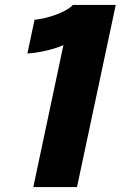

<svg xmlns="http://www.w3.org/2000/svg" viewBox="-20 -758 489 778"><path d="M449 -738 292 0H115L237 -575.5Q229 -571 206 -563.5Q183 -556 152.2 -549.5Q121.5 -543 91 -541L120 -678Q151.5 -681 183.5 -690.8Q215.5 -700.5 240.2 -713.2Q265 -726 275 -738Z"/></svg>

Font: Epilogue ExtraBold
Style: Italic
Weight: 800
Italic angle: -12°
Designer: Tyler Finck
Foundry: Etcetera Type Co
Version: Version 2.111; ttfautohint (v1.8.3)